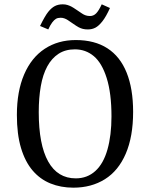

<svg xmlns="http://www.w3.org/2000/svg" viewBox="-20 -859 693 887"><path d="M319 8Q261 8 213 -11.5Q165 -31 130.5 -71.5Q96 -112 77 -175.5Q58 -239 58 -328Q58 -437 91.5 -515Q125 -593 186.5 -633.5Q248 -674 330 -674Q417 -674 476 -636Q535 -598 565 -523.5Q595 -449 595 -342Q595 -228 561 -149Q527 -70 464.5 -31Q402 8 319 8ZM159 -341Q159 -191 202.5 -113Q246 -35 330 -35Q383 -35 420.5 -69Q458 -103 476.5 -168.5Q495 -234 495 -321Q495 -428 473 -498Q451 -568 413.5 -599.5Q376 -631 326 -631Q282 -631 250.5 -610.5Q219 -590 198.5 -552.5Q178 -515 168.5 -461Q159 -407 159 -341ZM450 -839 488 -822Q470 -782 453 -760.5Q436 -739 420.5 -731Q405 -723 386 -723Q373 -723 363 -725.5Q353 -728 343.5 -733Q334 -738 314 -752Q301 -761 293.5 -766Q286 -771 277.5 -774Q269 -777 260 -777Q247 -777 238.5 -772Q230 -767 221 -755Q212 -743 203 -723L165 -739Q188 -786 203 -804.5Q218 -823 233.5 -831Q249 -839 270 -839Q282 -839 291.5 -836Q301 -833 309 -829Q317 -825 336 -812Q351 -802 359 -796.5Q367 -791 376 -788Q385 -785 396 -785Q412 -785 424 -797Q436 -809 450 -839Z"/></svg>

Font: Myanglish
Style: Regular
Weight: 400
Designer: KyawKyaw ( MaYenGone)
Foundry: TattooFont3D
Version: Version 1.003 December 13, 2014